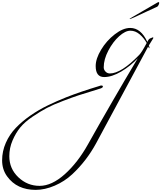

<svg xmlns="http://www.w3.org/2000/svg" viewBox="-842 -728 1524 1814"><path d="M544 -322Q517 -370 477 -404Q437 -438 389.5 -438Q342 -438 283.5 -385.5Q225 -333 181.5 -250Q138 -167 138 -92Q138 -69 155 -51.5Q172 -34 196 -34Q304 -34 474 -210Q497 -233 544 -322ZM-216 191Q-84 139 98 84Q103 80 116.5 80Q130 80 130 90Q130 100 109 107.5Q88 115 19.5 135.5Q-49 156 -99.5 172.5Q-150 189 -245 225Q-340 261 -399 292Q-458 323 -533 373.5Q-608 424 -650.5 476Q-693 528 -723.5 599Q-754 670 -754 748Q-754 866 -668.5 947Q-583 1028 -468 1028Q-353 1028 -230 918Q-107 808 -10 634Q218 227 460 -178Q391 -104 303 -52Q215 0 142 0Q62 0 62 -104Q62 -173 113 -258Q164 -343 242 -403.5Q320 -464 388 -464Q490 -464 550 -332L556 -344Q567 -364 584 -368Q592 -370 596 -373Q600 -376 604 -376Q606 -376 606 -370Q606 -364 602 -360Q598 -356 564 -298Q570 -286 570 -279Q570 -272 566 -272L558 -288L66 626Q-25 793 -159 918Q-232 986 -325 1026Q-418 1066 -505 1066Q-592 1066 -660 1034.5Q-728 1003 -775 938Q-822 873 -822 787Q-822 701 -787 621.5Q-752 542 -692.5 480Q-633 418 -554.5 363.5Q-476 309 -390 267.5Q-304 226 -216 191ZM404 -564 642 -702Q651 -708 658 -708Q662 -708 662 -700Q662 -692 655.5 -679.5Q649 -667 642 -664Q610 -650 546 -620Q394 -548 388 -548Q382 -548 382 -549.5Q382 -551 404 -564Z"/></svg>

Font: Miama
Style: Regular
Weight: 400
Italic angle: 16.5°
Designer: Linus Romer
Foundry: Linus Romer
Version: 0.32